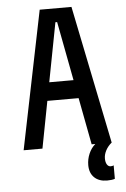

<svg xmlns="http://www.w3.org/2000/svg" viewBox="-65 -846 730 1108"><g transform="rotate(-5 300.0 -292.0)"><path d="M45 0 208 -800H392L555 0H439L302 -720H292L154 0ZM160 -272V-378H440V-272ZM510 216Q463 216 436 190Q409 164 409 118Q409 84 422.5 52.5Q436 21 460 0L504 -2L555 0Q533 18 520.5 41.5Q508 65 508 88Q508 110 516 123Q524 136 538 136Q544 136 548.5 134.5Q553 133 555 132V210Q547 213 535.5 214.5Q524 216 510 216Z"/></g></svg>

Font: Martian Mono Condensed
Style: Regular
Weight: 400
Width: 3
Designer: Roman Shamin
Foundry: Evil Martians
Version: Version 1.000